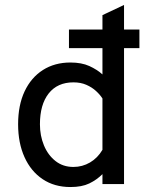

<svg xmlns="http://www.w3.org/2000/svg" viewBox="-20 -742 602 774"><path d="M264 12Q199 12 151.8 -19.8Q104.5 -51.5 78.8 -108.5Q53 -165.5 53 -241Q53 -318 79.2 -373.8Q105.5 -429.5 153 -459.8Q200.5 -490 264 -490Q309 -490 340.2 -475.8Q371.5 -461.5 393 -442V-548H258V-623H393V-681L480 -722V-623H542V-548H480V0H393V-40Q370 -17 340 -2.5Q310 12 264 12ZM276 -69Q312 -69 342.8 -87Q373.5 -105 393 -138V-345Q383.5 -360 367.2 -375Q351 -390 328.2 -400Q305.5 -410 276 -410Q211.5 -410 176.2 -365.2Q141 -320.5 141 -241Q141 -195 157.2 -155.8Q173.5 -116.5 203.8 -92.8Q234 -69 276 -69Z"/></svg>

Font: Undotted
Style: Regular
Weight: 400
Designer: Delve Withrington, Dave Bailey, Thomas Jockin
Foundry: Delve Fonts LLC
Version: Version 4.000